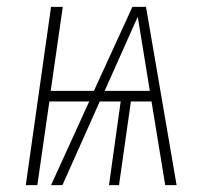

<svg xmlns="http://www.w3.org/2000/svg" viewBox="-20 -540 591 560"><path d="M461.9 0 421.9 -244.1H361.8L327.1 0H297.9L332 -244.1H271L162.1 0H128.9L240.2 -244.1H124L88.9 0H55.2L128.9 -520H163.1L127.9 -274.9H253.9L366.2 -520H405.8L495.1 0ZM285.2 -274.9H417L381.8 -491.2Z"/></svg>

Font: Fira Sans Compressed UltraLight
Style: Italic
Weight: 200
Width: 3
Italic angle: -8°
Designer: Carrois Corporate & Edenspiekermann AG
Foundry: Carrois Corporate GbR & Edenspiekermann AG
Version: Version 4.203;PS 004.203;hotconv 1.0.88;makeotf.lib2.5.64775